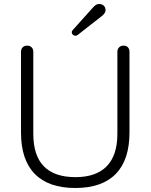

<svg xmlns="http://www.w3.org/2000/svg" viewBox="-20 -940 760 968"><path d="M85.9 -272V-678.2Q85.9 -693.4 94.5 -701.7Q103 -710 116.9 -710Q130.9 -710 139.4 -701.4Q147.9 -692.9 147.9 -678.2V-265.1Q147.9 -47.4 359.9 -46.9Q464.8 -46.9 518.3 -102.1Q571.8 -157.2 571.8 -265.1V-678.2Q571.8 -692.4 580.3 -701.2Q588.9 -710 603 -710Q617.2 -710 625 -701.4Q632.8 -692.9 632.8 -678.2V-272Q632.8 -133.8 563.5 -63Q494.1 7.8 359.6 7.8Q225.1 7.8 155.5 -63Q85.9 -133.8 85.9 -272ZM348.1 -790 451.2 -904.8Q465.3 -919.9 479.7 -919.9Q494.1 -919.9 503.2 -911.4Q512.2 -902.8 512.2 -888.4Q512.2 -874 493.2 -858.9L372.1 -764.2Q367.2 -759.8 360.1 -759.8Q353 -759.8 347.4 -764.9Q341.8 -770 341.8 -777.1Q341.8 -784.2 348.1 -790Z"/></svg>

Font: Nunito-Light
Style: Regular
Weight: 300
Designer: Vernon Adams
Foundry: newtypography
Version: Version 3.000